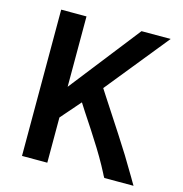

<svg xmlns="http://www.w3.org/2000/svg" viewBox="-109 -843 896 942"><g transform="rotate(15 339.0 -371.5)"><path d="M86.5 0V-743H215V-385.5L494.5 -743H642.5L346 -376L326 -357L190 -201L215 -300V0ZM474.5 -56Q454.5 -92.5 429.8 -132.5Q405 -172.5 378.8 -212.8Q352.5 -253 328 -290Q303.5 -327 284.5 -358L329.5 -393.5L373.5 -443Q384 -426 406 -392.5Q428 -359 456.2 -315.5Q484.5 -272 515 -225.2Q545.5 -178.5 573 -134Q600.5 -89.5 621 -54Q626.5 -45 631.8 -36Q637 -27 642.2 -18Q647.5 -9 653 0H504.5Q498 -10 492.8 -21.5Q487.5 -33 474.5 -56Z"/></g></svg>

Font: Merriweather Sans Medium
Style: Regular
Weight: 500
Designer: Eben Sorkin
Foundry: Eben Sorkin
Version: Version 2.001